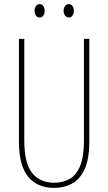

<svg xmlns="http://www.w3.org/2000/svg" viewBox="-20 -954 526 933"><path d="M414 -268Q414 -181 391 -131.5Q368 -82 329.5 -61.5Q291 -41 243 -41Q161 -41 116.5 -95.5Q72 -150 72 -268V-765H98V-272Q98 -160 136.5 -113Q175 -66 243 -66Q286 -66 318.5 -84.5Q351 -103 369.5 -148Q388 -193 388 -272V-765H414ZM148 -901Q148 -914 154.5 -924Q161 -934 173 -934Q184 -934 190.5 -924.5Q197 -915 197 -901Q197 -887 190.5 -878Q184 -869 173 -869Q161 -869 154.5 -878.5Q148 -888 148 -901ZM289 -902Q289 -915 296 -924.5Q303 -934 314 -934Q325 -934 332 -925Q339 -916 339 -902Q339 -888 332 -878.5Q325 -869 314 -869Q303 -869 296 -879Q289 -889 289 -902Z"/></svg>

Font: Noto Sans Tamil UI ExtraCondensed Thin
Style: Regular
Weight: 100
Width: 2
Designer: Jelle Bosma - Monotype Design Team
Foundry: Monotype Imaging Inc.
Version: Version 2.004; ttfautohint (v1.8.4.7-5d5b)